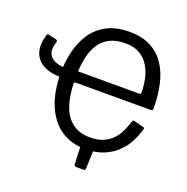

<svg xmlns="http://www.w3.org/2000/svg" viewBox="-151 -894 1139 1167"><g transform="rotate(20 418.0 -310.5)"><path d="M480.8 10Q412.9 10 362.3 -12.3Q311.8 -34.7 277.2 -73.1Q242.6 -111.6 221.4 -160.5Q200.1 -209.4 190.9 -264.1Q181.7 -318.7 181.7 -371.9Q181.7 -447.7 198.7 -516Q215.6 -584.4 251.9 -637.6Q288.3 -690.8 347.4 -721.4Q406.5 -752 490.8 -752Q573.1 -752 629.6 -722.2Q686.2 -692.3 720.7 -639.6Q755.3 -587 770.8 -517Q786.4 -447.1 786.4 -366.7Q786.4 -359.4 784.8 -354.5Q783.3 -349.6 774.3 -349.6H287.3Q276.9 -349.6 277.7 -339.2Q278.8 -305.3 284.4 -267.3Q289.9 -229.3 302.5 -193.6Q315 -157.9 337.9 -129.4Q360.9 -100.9 396.2 -83.6Q431.6 -66.3 482.7 -66.3Q531.7 -66.3 565.7 -80.8Q599.6 -95.3 621.6 -117.4Q643.5 -139.6 657.3 -165Q671.1 -190.5 678.8 -213.4Q686.6 -236.3 692.3 -250Q694.4 -254.7 705.1 -252.2L767 -235.9Q770.5 -234.9 772.2 -231.8Q773.8 -228.7 771.6 -220.3Q767.8 -207.9 757.7 -180.6Q747.6 -153.3 728 -120.8Q708.3 -88.3 675.8 -58.8Q643.2 -29.2 595.4 -9.6Q547.6 10 480.8 10ZM468.3 131.4Q460 131.4 456.2 128.2Q452.5 125 451.9 116.9L446.4 -29.2H531.2L525.7 117.3Q525.4 124.5 522.6 128Q519.8 131.4 511.8 131.4ZM193.7 -349.6Q122 -349.6 76.5 -374.9Q31.1 -400.2 16.6 -447.3Q2.2 -494.3 21.6 -558.9Q24.9 -570.1 33 -568L82.2 -557Q97.1 -552.6 94.3 -542.2Q77.4 -495.2 88.6 -466.6Q99.9 -438.1 128.9 -425.3Q157.9 -412.5 193.7 -412.5ZM278 -418.9 672.7 -418.6Q679.9 -418.6 682.3 -420.6Q684.6 -422.7 684.6 -427.9Q684.6 -473.2 675.2 -517.3Q665.8 -561.4 643.7 -597.8Q621.7 -634.3 584.3 -656.1Q547 -677.9 491.4 -677.9Q430.2 -677.9 389.5 -656.4Q348.8 -634.8 325 -597.7Q301.2 -560.7 290.6 -514.5Q280.1 -468.4 278 -418.9Z"/></g></svg>

Font: Libre Franklin Thin
Style: Regular
Weight: 100
Designer: Pablo Impallari, Rodrigo Fuenzalida, Nhung Nguyen
Foundry: Impallari Type
Version: Version 3.000